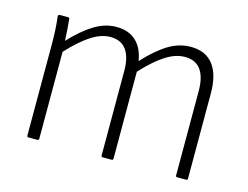

<svg xmlns="http://www.w3.org/2000/svg" viewBox="-75 -613 946 732"><g transform="rotate(15 398.0 -247.0)"><path d="M87 0Q81 0 81 -6V-367Q81 -396 79.5 -423.5Q78 -451 75 -475Q75 -482 82 -482H114Q119 -482 120 -477Q122 -457 123.5 -436Q125 -415 126 -392Q173 -442 215.5 -468Q258 -494 303 -494Q351 -494 380 -467Q409 -440 417 -390Q465 -442 507.5 -468Q550 -494 596 -494Q655 -494 685 -455Q715 -416 715 -343V-6Q715 0 709 0H674Q668 0 668 -6V-339Q668 -393 647.5 -422Q627 -451 584 -451Q547 -451 507.5 -425.5Q468 -400 421 -349V-6Q421 0 415 0H380Q374 0 374 -6V-339Q374 -393 353.5 -422Q333 -451 290 -451Q254 -451 214.5 -425.5Q175 -400 128 -349V-6Q128 0 122 0Z"/></g></svg>

Font: Sofia Sans Semi Condensed Light
Style: Regular
Weight: 300
Designer: Botio Nikoltchev, Ani Petrova
Foundry: lettersoup
Version: Version 4.100; ttfautohint (v1.8.4.7-5d5b)